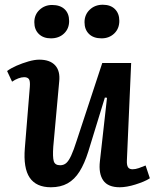

<svg xmlns="http://www.w3.org/2000/svg" viewBox="-20 -777 657 811"><path d="M10 -477Q26 -489 50 -499.5Q74 -510 100 -517.5Q126 -525 146 -525Q191 -525 213 -501Q235 -477 230 -432L205 -157Q202 -114 207 -96.5Q212 -79 234 -79Q249 -79 259.5 -88Q270 -97 280.5 -119.5Q291 -142 304 -183L412 -511H534L516 -100Q515 -80 520.5 -71Q526 -62 540 -62Q552 -62 566.5 -67Q581 -72 595 -78L613 -24Q601 -16 585 -9.5Q569 -3 551.5 2.5Q534 8 517 11Q500 14 486 14Q436 14 416 -15Q396 -44 402 -96L432 -364L423 -365L353 -137Q337 -86 316 -52.5Q295 -19 265.5 -2.5Q236 14 195 14Q133 14 105.5 -26.5Q78 -67 85 -152L106 -410Q108 -435 102 -443Q96 -451 82 -451Q71 -451 57.5 -446Q44 -441 31 -432ZM125 -683Q125 -715 147 -735.5Q169 -756 200 -756Q234 -756 253 -738Q272 -720 272 -688Q272 -656 250.5 -635.5Q229 -615 195 -615Q163 -615 144 -633.5Q125 -652 125 -683ZM337 -683Q337 -715 359 -736Q381 -757 414 -757Q447 -757 465.5 -738.5Q484 -720 484 -689Q484 -656 462.5 -635.5Q441 -615 409 -615Q375 -615 356 -633.5Q337 -652 337 -683Z"/></svg>

Font: Literata 18pt SemiBold
Style: Italic
Weight: 600
Italic angle: -2°
Designer: Latin by Veronika Burian and Jose Scaglione. Greek by Irene Vlachou. Cyrillic by Vera Evstafieva
Foundry: TypeTogether
Version: Version 3.103;gftools[0.9.29]